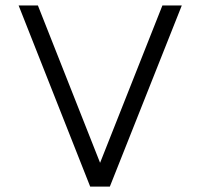

<svg xmlns="http://www.w3.org/2000/svg" viewBox="-20 -690 747 710"><path d="M580.6 -669.9H652.3L386.2 0H313.5L48.8 -669.9H120.1L350.1 -87.9Z"/></svg>

Font: SaysetthaMai
Style: Regular
Weight: 400
Designer: John M. Durdin
Foundry: Lao Script for Windows
Version: Version 1.101